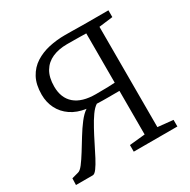

<svg xmlns="http://www.w3.org/2000/svg" viewBox="-165 -900 1045 1056"><g transform="rotate(-30 357.0 -372.0)"><path d="M22 0 23.5 -42 64.5 -53Q79 -55.5 97.8 -80Q116.5 -104.5 138.8 -140.5Q161 -176.5 184.8 -215.2Q208.5 -254 233.2 -286.2Q258 -318.5 282 -334Q225.5 -342 186.5 -368.8Q147.5 -395.5 127.2 -435.8Q107 -476 107 -524.5Q107 -588 130 -630.5Q153 -673 192.2 -698Q231.5 -723 280.2 -733.8Q329 -744.5 380 -744.5Q404 -744.5 426.2 -744.2Q448.5 -744 471 -743.5Q493.5 -743 518 -743H657V-700L569 -689V-52L666 -42V0H389V-42L488 -52V-329Q453 -329 417 -328.8Q381 -328.5 345 -330Q325.5 -318 305.2 -289.2Q285 -260.5 264.8 -223.2Q244.5 -186 225.2 -147Q206 -108 188.5 -74.8Q171 -41.5 155.8 -20.8Q140.5 0 129 0ZM367 -378Q413.5 -378 443.2 -378.8Q473 -379.5 488 -381V-694Q468 -694.5 447.8 -694.8Q427.5 -695 407.5 -695.2Q387.5 -695.5 367 -695.5Q313.5 -695.5 273.2 -677.8Q233 -660 211 -623Q189 -586 189 -528.5Q189 -456 234.2 -417Q279.5 -378 367 -378Z"/></g></svg>

Font: Merriweather 7pt Light
Style: Regular
Weight: 300
Designer: Eben Sorkin
Foundry: Eben Sorkin
Version: Version 2.200;gftools[0.9.31]